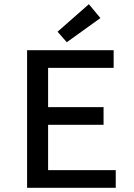

<svg xmlns="http://www.w3.org/2000/svg" viewBox="-20 -894 640 914"><path d="M109 0V-655H521V-571H209V-384H473V-300H209V-84H531V0ZM298 -693 254 -743 403 -874 458 -808Z"/></svg>

Font: Source Code Pro Medium
Style: Regular
Weight: 500
Monospace: yes
Designer: Paul D. Hunt, Teo Tuominen
Foundry: Adobe Systems Incorporated
Version: Version 2.030;PS 1.000;hotconv 16.6.51;makeotf.lib2.5.65220